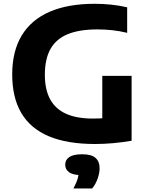

<svg xmlns="http://www.w3.org/2000/svg" viewBox="-20 -770 802 1038"><path d="M493.5 8.5Q343.5 8.5 244.2 -33.2Q145 -75 95.5 -158.5Q46 -242 46 -367.5Q46 -492.5 97.2 -577.8Q148.5 -663 248 -706.2Q347.5 -749.5 492 -749.5Q535.5 -749.5 580 -745Q624.5 -740.5 667.5 -730.5V-592.5Q626.5 -602.5 586.2 -606.8Q546 -611 506 -611Q409.5 -611 346.8 -585.5Q284 -560 253.2 -505.8Q222.5 -451.5 222.5 -365.5Q222.5 -286 251 -233.5Q279.5 -181 337 -155Q394.5 -129 482 -129Q517 -129 551.5 -131.8Q586 -134.5 614.5 -139L533 -67.5V-360H691.5V-9Q640 -0.5 591.5 4Q543 8.5 493.5 8.5ZM377 249Q394.5 216 400.8 192.8Q407 169.5 407 145L437 177H425.5Q375.5 177 354 161.5Q332.5 146 332.5 120.5Q332.5 94 354.8 79Q377 64 425 64Q474 64 496.2 83.5Q518.5 103 518.5 139Q518.5 165.5 507.8 195.8Q497 226 478.5 249Z"/></svg>

Font: Encode Sans SemiExpanded
Style: Bold
Weight: 700
Width: 6
Designer: Multiple Designers
Foundry: Impallari Type
Version: Version 3.002